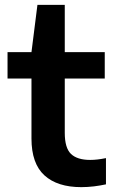

<svg xmlns="http://www.w3.org/2000/svg" viewBox="-20 -760 472 790"><path d="M314.5 10Q216 10 162.8 -38.5Q109.5 -87 109.5 -190V-545.5L134 -740H246.5V-213.5Q246.5 -151 272.2 -126.5Q298 -102 351 -102Q366 -102 381.2 -103.8Q396.5 -105.5 416 -109.5V-1.5Q393 3.5 366.8 6.8Q340.5 10 314.5 10ZM11 -437V-545.5H411V-437Z"/></svg>

Font: Encode Sans SemiExpanded SemiBold
Style: Regular
Weight: 600
Width: 6
Designer: Multiple Designers
Foundry: Impallari Type
Version: Version 3.002